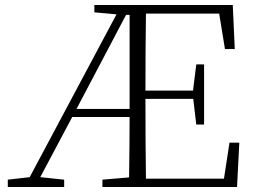

<svg xmlns="http://www.w3.org/2000/svg" viewBox="-20 -743 1015 763"><path d="M78 0H11V-29L98 -39L443 -686L355 -694V-723H905L913 -548H874L851 -689H560Q558 -548 558 -383H747L760 -487H791V-248H760L748 -350H558Q558 -172 560 -33H870L892 -176H931L922 0H387V-29L493 -38Q495 -169 495 -278H267L140 -39L235 -29V0ZM495 -684H481L284 -310H495Z"/></svg>

Font: Minh Nguyen ExtraLight
Style: Regular
Weight: 250
Designer: Ryoko NISHIZUKA 西塚涼子 (kana & ideographs); Frank Grießhammer (Latin, Greek & Cyrillic); Wenlong ZHANG 张文龙 (bopomofo); San
Foundry: Adobe
Version: Version 1.100;July 7, 2023;FontCreator 14.0.0.2814 64-bit